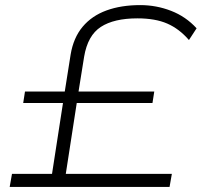

<svg xmlns="http://www.w3.org/2000/svg" viewBox="-20 -733 791 753"><path d="M18 0 27 -51H184L227 -329H71L78 -374H234L257 -519Q268 -585 304 -628Q340 -671 397.5 -692Q455 -713 530 -713Q593 -713 651 -690.5Q709 -668 751 -622L721 -576Q683 -620 636 -640.5Q589 -661 519 -661Q427 -661 375.5 -627.5Q324 -594 310 -511L288 -374H585L578 -329H281L238 -51H654L645 0Z"/></svg>

Font: Nunito Sans 7pt Expanded ExtraLight
Style: Italic
Weight: 250
Width: 7
Italic angle: -9°
Designer: Vernon Adams
Foundry: Vernon Adams
Version: Version 3.101;gftools[0.9.27]